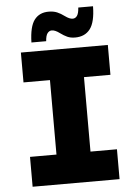

<svg xmlns="http://www.w3.org/2000/svg" viewBox="-61 -966 721 1012"><g transform="rotate(-5 300.0 -460.0)"><path d="M70 0V-158H210V-552H70V-710H530V-552H390V-158H530V0ZM362 -764Q338 -764 320.5 -772Q303 -780 284 -794Q260 -812 242 -812Q229 -812 219.5 -800Q210 -788 208 -758H130Q132 -842 158.5 -877Q185 -912 234 -912Q260 -912 279 -904Q298 -896 318 -881Q341 -864 358 -864Q372 -864 381 -876.5Q390 -889 392 -920H470Q469 -836 441.5 -800Q414 -764 362 -764Z"/></g></svg>

Font: Geist Mono Black
Style: Regular
Weight: 900
Monospace: yes
Designer: Basement.studio, Andrés Briganti, Mateo Zaragoza
Foundry: Basement.studio, Vercel, Andrés Briganti, Guido Ferreyra, Mateo Zaragoza
Version: Version 1.500; ttfautohint (v1.8.4.7-5d5b)